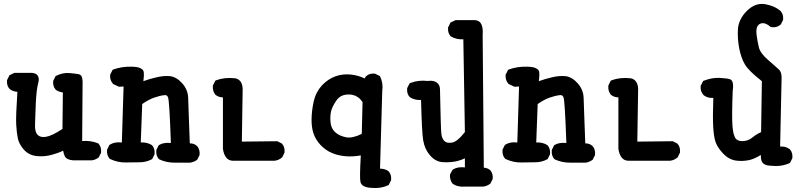

<svg xmlns="http://www.w3.org/2000/svg" viewBox="-20 -807 4040 971"><path d="M350.1 3.9Q316.9 1.5 307.6 -17.1Q302.2 -28.3 299.3 -44.9Q285.2 -38.1 270.8 -33Q256.3 -27.8 241.2 -23.9Q204.1 -13.7 166 -17.6Q126 -22 101.1 -49.8Q77.1 -76.7 70.3 -106.4Q64.5 -134.3 62 -176.3Q59.6 -216.3 67.9 -342.8Q45.4 -343.8 29.3 -356.4L28.3 -356.9L27.8 -357.9Q13.2 -374.5 15.6 -400.4V-402.3L16.6 -403.8L26.4 -423.3L27.8 -426.3L30.8 -427.7L50.3 -437.5L52.2 -438.5H54.7H134.8Q145 -439 152.8 -436.5Q168 -432.6 173.3 -419.7Q178.7 -406.7 173.8 -389.6Q168.9 -371.6 165.8 -345.7Q162.6 -319.8 161.1 -286.6Q160.6 -273.4 160.2 -260.7Q159.7 -248 159.2 -236.6Q158.7 -225.1 158.4 -214.6Q158.2 -204.1 157.7 -194.6Q157.2 -185.1 157.2 -176.8Q156.7 -163.1 158.4 -152.6Q160.2 -142.1 163.3 -135.3Q166.5 -128.4 170.9 -124.5Q177.7 -117.7 188 -115.2Q198.2 -112.8 212.9 -115.2Q242.2 -119.6 295.9 -154.8L297.9 -339.4Q293 -339.8 288.6 -341.1Q284.2 -342.3 279.8 -343.8Q275.4 -345.2 271.2 -347.4Q267.1 -349.6 263.2 -352.1L262.2 -353L261.2 -354Q246.6 -370.6 249 -396.5V-398.4L250 -399.9L259.8 -419.4L261.2 -422.4L264.2 -423.8Q297.9 -440.4 332 -437.5Q348.1 -436 359.6 -434.6Q371.1 -433.1 378.4 -431.6Q392.1 -428.7 395.5 -412.8Q398.9 -397 397.5 -369.6L395.5 -93.8Q438.5 -97.2 475.1 -82.5L477.5 -81.5L479 -79.6Q493.7 -63 491.2 -36.1V-34.2L490.2 -32.7L480.5 -13.2L479.5 -11.2L477.5 -9.8Q469.7 -3.9 461.2 -0.5Q452.6 2.9 443.4 3.9H442.9H442.4H350.6Z M862.3 15.6Q821.3 15.6 785.6 -1L784.2 -2L782.7 -3.4Q768.1 -20 770.5 -46.9V-48.8L771.5 -50.3L781.2 -69.8L782.7 -72.3L784.7 -73.7Q806.2 -87.4 844.2 -84Q836.9 -294.4 830.1 -313.5Q827.6 -321.3 823.2 -324Q818.8 -326.7 810.1 -325.7Q788.1 -323.2 758.8 -313Q745.1 -308.1 730 -300Q714.8 -292 699.2 -280.8L691.9 -86.4Q707.5 -87.4 721.4 -84.2Q735.4 -81.1 747.1 -73.7L748.5 -72.8L749.5 -71.8Q764.2 -55.2 761.7 -28.3V-26.4L760.7 -24.9L751 -5.4L749.5 -2.4L746.6 -1Q719.2 13.7 685.5 13.7Q654.3 13.7 616.7 14.6Q576.2 15.6 536.6 -2.9L535.2 -3.9L533.7 -5.4Q519 -22 521.5 -48.8V-50.8L522.5 -52.2L532.2 -71.8L533.7 -74.2L536.1 -75.7Q560.5 -90.8 596.2 -86.4L605 -369.6L584.5 -368.2H582L580.1 -369.1L554.7 -380.9L552.7 -381.8L551.3 -383.3Q534.7 -401.9 537.1 -427.7V-429.7L538.1 -431.2L547.9 -450.7L549.8 -454.1L553.2 -455.6Q598.1 -471.7 647.9 -469.7Q665 -469.2 676.5 -466.8Q688 -464.4 697 -458Q706.1 -451.7 707 -441.4Q708 -433.1 707.5 -422.1Q707 -411.1 705.1 -396.5Q738.8 -408.7 769.5 -415.5Q789.1 -420.4 806.6 -421.9Q824.2 -423.3 839.8 -421.9Q856.4 -419.9 872.1 -410.6Q887.7 -401.4 901.9 -385.3Q930.7 -352.5 931.6 -311Q932.1 -298.8 933.1 -269Q934.1 -239.3 935.8 -192.4Q937.5 -145.5 939.9 -82Q950.7 -82 959.7 -78.9Q968.8 -75.7 976.1 -68.8L976.6 -68.4L977.1 -67.9Q991.7 -51.3 989.3 -24.4V-22.5L988.3 -21L978.5 -1.5L977.5 0.5L975.6 2Q960 13.2 941.4 15.6H940.9H940.4Z M1158.2 5.9Q1136.7 5.9 1124 -10.3Q1111.3 -26.4 1107.4 -54.2V-55.2V-55.7V-314.5Q1096.7 -314.5 1087.6 -317.6Q1078.6 -320.8 1070.3 -327.1L1069.3 -328.1L1068.4 -329.1Q1054.2 -347.7 1056.6 -373V-375L1057.6 -376.5L1067.4 -396L1069.3 -399.4L1072.8 -400.9Q1115.7 -417 1168.9 -411.1H1169.4H1169.9Q1190.9 -406.7 1200 -388.9Q1209 -371.1 1207 -344.2L1203.1 -90.8L1379.9 -92.8H1382.3L1384.3 -91.8L1403.8 -82L1405.8 -81.1L1406.7 -79.6Q1421.4 -63 1418.9 -37.1V-35.6L1418 -33.7L1408.2 -13.2L1407.2 -11.7L1405.8 -10.3Q1389.6 3.4 1369.1 5.9H1368.7H1368.2Z M1851.6 142.6Q1809.6 138.7 1803.2 114.3Q1797.9 95.7 1804.7 -21Q1765.6 -14.2 1731 -16.6Q1690.9 -19.5 1659.2 -33.2Q1627 -46.4 1601.1 -73.7Q1575.2 -101.6 1564.9 -133.8Q1554.7 -165.5 1555.7 -207Q1556.6 -248 1566.4 -293.9Q1571.8 -317.9 1582.3 -338.1Q1592.8 -358.4 1607.9 -375Q1639.2 -407.7 1676.5 -421.1Q1713.9 -434.6 1757.3 -429.7Q1793.5 -425.3 1824.2 -410.2Q1826.7 -417 1832 -421.9V-422.4H1832.5Q1849.1 -437 1875 -434.6H1877L1878.4 -433.6L1897.9 -423.8L1900.9 -422.4L1902.3 -419.4Q1918.9 -387.7 1913.1 -345.7L1901.9 45.9Q1906.7 45.9 1911.4 46.4Q1916 46.9 1920.2 47.9Q1924.3 48.8 1928.5 50.3Q1932.6 51.8 1936.5 53.7Q1940.4 55.7 1943.8 58.6L1945.3 59.1L1945.8 60.1Q1960.4 76.7 1958 102.5V104.5L1957 106L1947.3 125.5L1945.8 128.4L1942.9 129.9Q1903.3 148.4 1851.6 142.6ZM1809.6 -129.9 1813.5 -291Q1808.1 -298.8 1802.2 -304.9Q1796.4 -311 1790 -315.4Q1783.7 -319.8 1776.9 -322.8Q1770 -325.7 1762.2 -327.4Q1754.4 -329.1 1746.1 -329.1Q1723.6 -329.6 1707.8 -322Q1691.9 -314.5 1681.2 -298.8Q1657.7 -264.6 1653.3 -239.3Q1648.4 -213.4 1652.3 -183.6Q1655.8 -156.2 1675.3 -138.2Q1695.8 -119.6 1730 -112.8Q1761.7 -106.4 1809.6 -129.9Z M2325.7 136.7Q2321.3 137.2 2317.1 137Q2313 136.7 2308.8 136.5Q2304.7 136.2 2300.8 135.3Q2296.9 134.3 2293 133.3Q2289.1 132.3 2285.4 130.9Q2281.7 129.4 2278.1 127.4Q2274.4 125.5 2271 123.5L2270 122.6L2268.6 121.6Q2261.2 112.3 2258.1 101.1Q2254.9 89.8 2255.9 77.1V75.2L2256.8 73.2L2267.6 53.7L2269 51.8L2271 50.3Q2293.9 35.2 2331.1 39.6V-6.3Q2307.1 4.9 2281.7 9.8Q2248.5 15.6 2215.8 12.7Q2198.2 11.2 2182.6 2.2Q2167 -6.8 2153.8 -22.5Q2127.4 -53.2 2120.1 -98.1Q2113.3 -139.2 2109.4 -301.3Q2077.6 -299.8 2053.7 -314.9L2052.2 -315.9L2051.3 -316.9Q2036.6 -333.5 2039.1 -359.4V-361.3L2040 -362.8L2049.8 -382.3L2051.8 -385.7L2055.2 -387.2Q2095.7 -403.3 2144.5 -397.5Q2147.5 -397.9 2149.2 -398.2Q2150.9 -398.4 2153.3 -398.4Q2176.3 -399.4 2190.2 -388.7Q2204.1 -377.9 2205.1 -356.9Q2209 -159.7 2211.9 -131.8Q2214.4 -106.9 2227.5 -93.8Q2239.7 -81.5 2266.1 -85.9Q2292.5 -89.8 2331.1 -139.2L2323.2 -608.4Q2289.1 -606 2260.7 -622.6L2259.3 -623L2258.3 -624.5Q2243.7 -641.1 2246.1 -667V-668.9L2247.1 -670.4L2256.8 -689.9L2258.3 -692.9L2261.2 -694.3L2281.7 -704.1L2283.7 -705.1H2286.1H2381.8H2382.3Q2405.8 -703.6 2414.8 -683.6Q2423.8 -663.6 2420.9 -630.4L2426.8 41Q2445.3 42 2458.5 53.2L2459 53.7L2459.5 54.2Q2474.1 70.8 2471.7 96.7V98.6L2470.7 100.1L2460.9 119.6L2460 121.6L2458 123Q2442.4 134.3 2423.8 136.7H2423.3H2422.9Z M2862.3 15.6Q2821.3 15.6 2785.6 -1L2784.2 -2L2782.7 -3.4Q2768.1 -20 2770.5 -46.9V-48.8L2771.5 -50.3L2781.2 -69.8L2782.7 -72.3L2784.7 -73.7Q2806.2 -87.4 2844.2 -84Q2836.9 -294.4 2830.1 -313.5Q2827.6 -321.3 2823.2 -324Q2818.8 -326.7 2810.1 -325.7Q2788.1 -323.2 2758.8 -313Q2745.1 -308.1 2730 -300Q2714.8 -292 2699.2 -280.8L2691.9 -86.4Q2707.5 -87.4 2721.4 -84.2Q2735.4 -81.1 2747.1 -73.7L2748.5 -72.8L2749.5 -71.8Q2764.2 -55.2 2761.7 -28.3V-26.4L2760.7 -24.9L2751 -5.4L2749.5 -2.4L2746.6 -1Q2719.2 13.7 2685.5 13.7Q2654.3 13.7 2616.7 14.6Q2576.2 15.6 2536.6 -2.9L2535.2 -3.9L2533.7 -5.4Q2519 -22 2521.5 -48.8V-50.8L2522.5 -52.2L2532.2 -71.8L2533.7 -74.2L2536.1 -75.7Q2560.5 -90.8 2596.2 -86.4L2605 -369.6L2584.5 -368.2H2582L2580.1 -369.1L2554.7 -380.9L2552.7 -381.8L2551.3 -383.3Q2534.7 -401.9 2537.1 -427.7V-429.7L2538.1 -431.2L2547.9 -450.7L2549.8 -454.1L2553.2 -455.6Q2598.1 -471.7 2647.9 -469.7Q2665 -469.2 2676.5 -466.8Q2688 -464.4 2697 -458Q2706.1 -451.7 2707 -441.4Q2708 -433.1 2707.5 -422.1Q2707 -411.1 2705.1 -396.5Q2738.8 -408.7 2769.5 -415.5Q2789.1 -420.4 2806.6 -421.9Q2824.2 -423.3 2839.8 -421.9Q2856.4 -419.9 2872.1 -410.6Q2887.7 -401.4 2901.9 -385.3Q2930.7 -352.5 2931.6 -311Q2932.1 -298.8 2933.1 -269Q2934.1 -239.3 2935.8 -192.4Q2937.5 -145.5 2939.9 -82Q2950.7 -82 2959.7 -78.9Q2968.8 -75.7 2976.1 -68.8L2976.6 -68.4L2977.1 -67.9Q2991.7 -51.3 2989.3 -24.4V-22.5L2988.3 -21L2978.5 -1.5L2977.5 0.5L2975.6 2Q2960 13.2 2941.4 15.6H2940.9H2940.4Z M3158.2 5.9Q3136.7 5.9 3124 -10.3Q3111.3 -26.4 3107.4 -54.2V-55.2V-55.7V-314.5Q3096.7 -314.5 3087.6 -317.6Q3078.6 -320.8 3070.3 -327.1L3069.3 -328.1L3068.4 -329.1Q3054.2 -347.7 3056.6 -373V-375L3057.6 -376.5L3067.4 -396L3069.3 -399.4L3072.8 -400.9Q3115.7 -417 3168.9 -411.1H3169.4H3169.9Q3190.9 -406.7 3200 -388.9Q3209 -371.1 3207 -344.2L3203.1 -90.8L3379.9 -92.8H3382.3L3384.3 -91.8L3403.8 -82L3405.8 -81.1L3406.7 -79.6Q3421.4 -63 3418.9 -37.1V-35.6L3418 -33.7L3408.2 -13.2L3407.2 -11.7L3405.8 -10.3Q3389.6 3.4 3369.1 5.9H3368.7H3368.2Z M3877.4 31.2Q3840.8 29.8 3832 7.8Q3827.1 -4.4 3827.6 -23.4Q3794.9 -2.9 3767.6 2.9Q3733.9 9.8 3700.2 4.9Q3682.6 2 3666.5 -7.1Q3650.4 -16.1 3636.2 -31.2Q3608.9 -61 3599.1 -87.9Q3589.8 -114.3 3586.9 -165.5Q3584 -212.9 3587.4 -312Q3573.2 -311 3561.3 -314.2Q3549.3 -317.4 3539.1 -325.2L3538.1 -325.7L3537.6 -326.7Q3521 -345.2 3523.4 -371.1V-373L3524.4 -374.5L3534.2 -394L3536.1 -397.5L3539.6 -398.9Q3580.6 -415 3619.6 -413.1Q3639.2 -412.1 3651.6 -410.4Q3664.1 -408.7 3671.9 -406.2Q3684.1 -401.9 3686.5 -384.3Q3689 -366.7 3685.5 -347.2Q3680.7 -219.7 3684.1 -171.4Q3685.1 -159.7 3686.5 -149.7Q3688 -139.6 3689.9 -131.8Q3691.9 -124 3694.3 -118.2Q3696.8 -112.3 3699.2 -107.9Q3710 -92.8 3735.8 -93.3Q3763.2 -93.8 3784.7 -111.3Q3795.9 -120.6 3807.1 -127.4Q3818.4 -134.3 3829.1 -138.7L3833 -396.5Q3766.6 -448.7 3747.6 -480.5Q3728 -513.2 3718.3 -563Q3709 -612.8 3711.9 -659.7Q3715.3 -709.5 3756.3 -751Q3798.3 -793.5 3848.1 -786.1Q3871.6 -782.2 3891.6 -773.7Q3911.6 -765.1 3927.2 -751.5L3927.7 -751L3928.2 -750.5Q3942.9 -733.9 3940.4 -708V-706.1L3939.5 -704.6L3929.7 -685.1L3928.7 -683.6L3927.2 -682.1Q3908.2 -665.5 3880.4 -669.9L3877.4 -670.4L3875.5 -672.4Q3853 -690.9 3836.4 -689.9Q3820.8 -689 3811.5 -675.8Q3802.2 -661.6 3806.6 -628.4Q3811.5 -591.8 3818.8 -563.5Q3822.3 -551.3 3833.5 -536.1Q3844.7 -521 3863.8 -504.4Q3903.8 -469.2 3917.5 -457Q3926.8 -448.7 3930.2 -436Q3933.6 -423.3 3932.6 -406.7L3925.3 -65.9Q3953.1 -67.9 3973.6 -52.7L3974.6 -52.2L3975.1 -51.3Q3989.7 -34.7 3987.3 -8.8V-6.8L3986.3 -5.4L3976.6 14.2L3975.1 17.1L3971.7 18.6Q3930.7 37.1 3877.4 31.2Z"/></svg>

Font: NaikaiFont
Style: Bold
Weight: 700
Version: Version 1.89